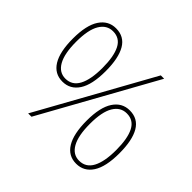

<svg xmlns="http://www.w3.org/2000/svg" viewBox="-172 -925 1136 1136"><g transform="rotate(45 396.5 -357.0)"><path d="M197 -724Q266 -724 299.5 -667Q333 -610 333 -501Q333 -388 296.5 -332Q260 -276 195 -276Q129 -276 94 -333Q59 -390 59 -501Q59 -612 96 -668Q133 -724 197 -724ZM197 -699Q145 -699 115.5 -650Q86 -601 86 -501Q86 -402 114.5 -351.5Q143 -301 195 -301Q251 -301 278.5 -352.5Q306 -404 306 -501Q306 -597 280 -648Q254 -699 197 -699ZM609 -714 213 0H185L581 -714ZM598 -438Q667 -438 700.5 -381Q734 -324 734 -215Q734 -102 697.5 -46Q661 10 596 10Q530 10 495 -47Q460 -104 460 -215Q460 -326 497 -382Q534 -438 598 -438ZM598 -413Q546 -413 516.5 -364Q487 -315 487 -215Q487 -116 515.5 -65.5Q544 -15 596 -15Q652 -15 679.5 -66.5Q707 -118 707 -215Q707 -311 681 -362Q655 -413 598 -413Z"/></g></svg>

Font: Noto Sans Khmer Thin
Style: Regular
Weight: 250
Version: Version 2.003